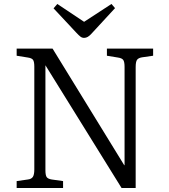

<svg xmlns="http://www.w3.org/2000/svg" viewBox="-20 -948 852 968"><path d="M64 0V-35L120 -43Q138 -45 145.5 -56Q153 -67 153 -94V-612Q153 -636 147 -645.5Q141 -655 120 -658L64 -667V-703H245L607 -114L608 -118V-611Q608 -636 601.5 -645.5Q595 -655 574 -658L519 -667V-703H752V-667L696 -659Q678 -656 671 -646.5Q664 -637 664 -609V0H593L209 -619V-615V-90Q209 -64 215.5 -55Q222 -46 241 -43L298 -35V0ZM404 -757Q394 -757 386 -763Q378 -769 364 -784L250 -906L269 -928L404 -838L542 -928L560 -907L441 -778Q432 -768 423 -762.5Q414 -757 404 -757Z"/></svg>

Font: Literata 18pt Light
Style: Regular
Weight: 300
Designer: Latin by Veronika Burian and Jose Scaglione. Greek by Irene Vlachou. Cyrillic by Vera Evstafieva.
Foundry: TypeTogether
Version: Version 3.103;gftools[0.9.29]